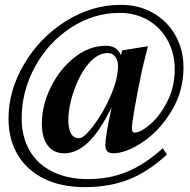

<svg xmlns="http://www.w3.org/2000/svg" viewBox="-20 -620 782 789"><path d="M15 -133Q15 -248 79 -356.5Q143 -465 249.5 -532.5Q356 -600 477 -600Q552 -600 610.5 -566Q669 -532 701.5 -473.5Q734 -415 734 -343Q734 -245 685 -164Q636 -83 567 -36.5Q498 10 444 10Q413 10 413 -23Q413 -62 439 -180Q389 -78 341.5 -34Q294 10 244 10Q200 10 176 -22.5Q152 -55 152 -112Q152 -186 188.5 -261Q225 -336 286 -384Q347 -432 415 -432Q437 -432 452.5 -423Q468 -414 477 -393L482 -413L588 -430L564 -334Q522 -130 522 -92Q522 -75 533 -75Q560 -76 599.5 -111Q639 -146 668.5 -205Q698 -264 698 -336Q698 -400 669.5 -453Q641 -506 589.5 -536.5Q538 -567 472 -567Q364 -567 271 -506Q178 -445 123.5 -345Q69 -245 69 -133Q69 -59 101 -2.5Q133 54 195 85Q257 116 342 116Q429 116 502 86Q575 56 649 -11L666 15Q588 87 508 118Q428 149 329 149Q232 149 161.5 114.5Q91 80 53 16.5Q15 -47 15 -133ZM465 -350Q465 -372 453.5 -387Q442 -402 423 -402Q381 -402 344 -358.5Q307 -315 282 -242Q261 -181 261 -127Q261 -52 305 -52Q325 -52 364.5 -104Q404 -156 434.5 -226Q465 -296 465 -350Z"/></svg>

Font: Unna Medium
Style: Italic
Weight: 500
Italic angle: -8.05°
Designer: Jorge de Buen Unna
Foundry: Omnibus-Type
Version: Version 2.008